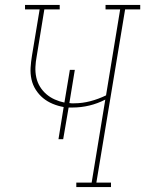

<svg xmlns="http://www.w3.org/2000/svg" viewBox="-20 -755 586 775"><path d="M288 0V-18H350L405 -353Q374 -337 340.5 -329Q307 -321 273 -321Q269 -321 265 -321Q261 -321 257 -321L235 -193H216L237 -323Q214 -327 192.5 -336Q171 -345 154 -359Q137 -373 124.5 -392.5Q112 -412 107 -435Q102 -458 103.5 -482Q105 -506 109 -530L140 -717H81V-735H221V-717H159L128 -527Q124 -506 123 -484.5Q122 -463 126.5 -442.5Q131 -422 141.5 -405Q152 -388 167 -375Q182 -362 201 -353.5Q220 -345 240 -341L262 -473H282L260 -339Q264 -338 269 -338Q274 -338 279 -338Q312 -338 344.5 -346.5Q377 -355 408 -370L465 -717H406V-735H546V-717H485L369 -18H428V0Z"/></svg>

Font: Iosevka Slab Thin
Style: Italic
Weight: 100
Italic angle: -9°
Monospace: yes
Designer: Belleve Invis
Foundry: Belleve Invis
Version: Version 11.1.1; ttfautohint (v1.8.3)